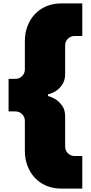

<svg xmlns="http://www.w3.org/2000/svg" viewBox="-20 -870 530 1120"><path d="M70 -410Q93 -410 109 -426Q125 -442 125 -465V-630Q125 -679 141 -719.5Q157 -760 185 -789Q213 -818 251.5 -834Q290 -850 335 -850H460V-660H415Q392 -660 376 -644Q360 -628 360 -605V-440Q360 -402 344.5 -378.5Q329 -355 310 -342Q288 -326 260 -320V-310Q288 -302 310 -287Q329 -273 344.5 -250.5Q360 -228 360 -190V-15Q360 8 376 24Q392 40 415 40H460V230H335Q290 230 251.5 214Q213 198 185 169Q157 140 141 99.5Q125 59 125 10V-165Q125 -188 109 -204Q93 -220 70 -220H30V-410Z"/></svg>

Font: Imperial One
Style: Regular
Weight: 400
Designer: Jovanny Lemonad
Foundry: Jovanny Lemonad
Version: Version 1.000